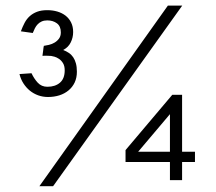

<svg xmlns="http://www.w3.org/2000/svg" viewBox="-20 -636 764 678"><path d="M119.1 21.5 572.8 -616.2H623.5L167.5 21.5ZM53.7 -525.4Q59.6 -541.5 66.9 -555.4Q74.2 -569.3 85.2 -579.1Q96.2 -588.9 111.1 -594.5Q126 -600.1 147 -600.1Q166 -600.1 182.6 -595.2Q199.2 -590.3 211.7 -580.6Q224.1 -570.8 231.2 -556.4Q238.3 -542 238.3 -522.9Q238.3 -503.4 229.7 -486.1Q221.2 -468.8 203.1 -459.5Q214.4 -455.1 223.4 -449Q232.4 -442.9 238.5 -433.8Q244.6 -424.8 248 -412.4Q251.5 -399.9 251.5 -382.8Q251.5 -361.3 243.7 -344.7Q235.8 -328.1 221.9 -316.7Q208 -305.2 189.5 -299.3Q170.9 -293.5 149.4 -293.5Q131.3 -293.5 115 -299.3Q98.6 -305.2 85.4 -315.9Q72.3 -326.7 62.7 -341.6Q53.2 -356.4 48.8 -374.5L91.3 -377.4Q100.1 -358.4 113.3 -344Q126.5 -329.6 147.5 -329.6Q174.8 -329.6 191.7 -344Q208.5 -358.4 208.5 -387.7Q208.5 -403.3 202.4 -413.1Q196.3 -422.9 188.2 -428.2Q180.2 -433.6 172.4 -435.8Q164.6 -438 160.6 -438.5Q154.3 -439 144.5 -439.2Q134.8 -439.5 129.9 -439Q131.3 -445.8 132.3 -456.5Q133.3 -467.3 134.8 -474.1Q142.1 -475.1 152.6 -477.5Q163.1 -480 172.4 -485.4Q181.6 -490.7 188.2 -499.5Q194.8 -508.3 194.8 -521.5Q194.8 -543.5 180.9 -553.7Q167 -564 147 -564Q135.7 -564 127.4 -560.3Q119.1 -556.6 113.3 -550.5Q107.4 -544.4 103.3 -536.4Q99.1 -528.3 95.7 -519.5ZM580.1 0V-64H423.3V-106L588.4 -301.3H623V-100.1H668.5V-64H623V0ZM580.1 -100.1V-232.9L467.8 -100.1Z"/></svg>

Font: SaysetthaMai
Style: Regular
Weight: 400
Designer: John M. Durdin
Foundry: Lao Script for Windows
Version: Version 1.101